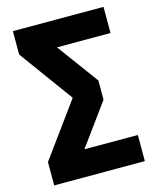

<svg xmlns="http://www.w3.org/2000/svg" viewBox="-128 -795 877 1064"><g transform="rotate(-15 310.0 -262.5)"><path d="M49 180V46L296 -293V-232L49 -571V-705H569V-555H228L229 -600L436 -318V-208L229 76L228 30H569V180Z"/></g></svg>

Font: Nunito Sans 6pt Black
Style: Regular
Weight: 900
Version: Version 3.101;gftools[0.9.27]